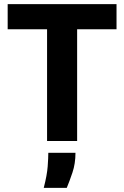

<svg xmlns="http://www.w3.org/2000/svg" viewBox="-20 -680 599 926"><path d="M207 0V-660H352V0ZM17 -539V-660H542V-539ZM191 226Q207 164 210 122.5Q213 81 213 57H344Q344 109 329.5 152Q315 195 302 226Z"/></svg>

Font: Bricolage Grotesque 18pt
Style: Bold
Weight: 700
Designer: Mathieu Triay
Foundry: Atelier Triay
Version: Version 1.000;gftools[0.9.30]